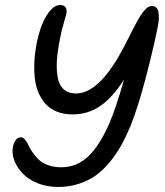

<svg xmlns="http://www.w3.org/2000/svg" viewBox="-20 -702 654 762"><path d="M210.9 40Q166.5 40 130.1 25.4Q93.8 10.7 72 -11.5Q50.3 -33.7 39.3 -58.8Q28.3 -84 29.8 -106.9Q30.8 -127.9 40 -142.6Q49.3 -157.2 63 -157.2Q71.3 -157.2 78.9 -148.4Q86.4 -139.6 92.3 -126.5Q98.1 -113.3 109.1 -97.7Q120.1 -82 133.3 -68.8Q146.5 -55.7 169.9 -46.9Q193.4 -38.1 223.1 -38.1Q285.6 -38.1 331.3 -82.3Q377 -126.5 414.1 -212.9Q440.9 -274.9 472.2 -386.2Q426.3 -314.5 377.7 -281.2Q329.1 -248 268.1 -248Q232.9 -248 205.6 -259Q178.2 -270 160.6 -289.8Q143.1 -309.6 132.1 -335.9Q121.1 -362.3 117.9 -394.5Q114.7 -426.8 116.7 -461.2Q118.7 -495.6 126 -533.2Q139.6 -599.6 165.3 -640.9Q190.9 -682.1 219.2 -682.1Q234.9 -682.1 240.7 -671.9Q246.6 -661.6 243.2 -647Q241.7 -640.6 231.9 -606.4Q222.2 -572.3 217.8 -546.9Q208 -498 205.8 -461.2Q203.6 -424.3 209.2 -393.8Q214.8 -363.3 233.2 -347.2Q251.5 -331.1 282.2 -331.1Q377.4 -331.1 476.1 -523.9Q482.4 -536.6 492.2 -555.7Q502 -574.7 508.3 -587.2Q514.6 -599.6 523.2 -615.5Q531.7 -631.3 538.6 -641.4Q545.4 -651.4 553 -660.4Q560.5 -669.4 567.6 -673.8Q574.7 -678.2 582 -678.2Q604.5 -678.2 609.1 -653.8Q613.8 -629.4 604 -585Q586.9 -502 557.6 -390.1Q528.3 -278.3 498 -202.1Q480.5 -159.7 461.4 -125.7Q442.4 -91.8 416.5 -59.8Q390.6 -27.8 361.3 -6.6Q332 14.6 293.5 27.3Q254.9 40 210.9 40Z"/></svg>

Font: Shantell Sans Bouncy
Style: Italic
Weight: 400
Italic angle: -11.31°
Designer: Stephen Nixon, Anya Danilova, Shantell Martin
Foundry: Arrow Type
Version: Version 1.006;[9816181b4]